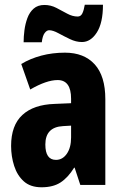

<svg xmlns="http://www.w3.org/2000/svg" viewBox="-20 -783 518 813"><path d="M255 -560Q336 -560 381 -510.5Q426 -461 426 -363V0H320L296 -73H294Q268 -31 236.5 -10.5Q205 10 156 10Q109 10 81 -15Q53 -40 40 -80.5Q27 -121 27 -165Q27 -252 74.5 -296Q122 -340 211 -343L281 -346V-365Q281 -444 224 -444Q177 -444 108 -404L70 -512Q108 -535 155 -547.5Q202 -560 255 -560ZM247 -249Q172 -245 172 -171Q172 -106 217 -106Q245 -106 263 -132Q281 -158 281 -201V-251ZM80 -604Q80 -628 83.5 -655Q87 -682 96 -706.5Q105 -731 122.5 -746.5Q140 -762 168 -762Q195 -762 219 -749.5Q243 -737 265 -725Q287 -713 309 -713Q322 -713 328.5 -726Q335 -739 339 -763H416Q416 -686 390 -645.5Q364 -605 327 -605Q302 -605 276 -617.5Q250 -630 227 -642.5Q204 -655 188 -655Q178 -655 169 -643Q160 -631 157 -604Z"/></svg>

Font: Noto Sans Lao Looped ExtraCondensed ExtraBold
Style: Regular
Weight: 800
Width: 2
Designer: Mark Frömberg, Ben Mitchell
Foundry: The Fontpad Ltd
Version: Version 1.002; ttfautohint (v1.8.4.7-5d5b)